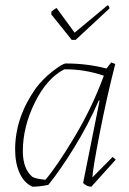

<svg xmlns="http://www.w3.org/2000/svg" viewBox="-20 -696 486 723"><path d="M250 -546 173 -642 174 -653Q184 -661 193 -666L261 -573L385 -676Q392 -674 392 -664L265 -546ZM102 7Q71 -7 54 -44Q37 -81 37 -133Q37 -252 113 -361Q140 -398 178 -427.5Q216 -457 228 -457Q308 -457 381 -438L399 -461L414 -455Q381 -326 355 -192Q329 -58 328 -28L404 -105L416 -95L324 7Q307 7 293 -7L355 -317L352 -318Q313 -227 258.5 -139Q204 -51 162 0Q130 7 102 7ZM151 -19Q194 -69 260.5 -180Q327 -291 371 -411Q297 -436 222 -435Q156 -401 111 -309.5Q66 -218 66 -127Q66 -60 102 -30Q113 -23 151 -19Z"/></svg>

Font: Albura ExtraLight
Style: Italic
Weight: 156
Italic angle: -7°
Designer: Mercedes Jáuregui
Foundry: Omnibus-Type Team
Version: Version 1.000